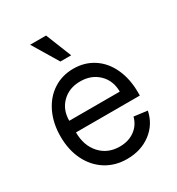

<svg xmlns="http://www.w3.org/2000/svg" viewBox="-178 -843 896 971"><g transform="rotate(-30 270.5 -357.0)"><path d="M45 -251Q45 -328 74 -388.5Q103 -449 154.5 -482.5Q206 -516 272 -516Q338 -516 389 -482.5Q440 -449 468 -388Q496 -327 496 -248V-230H123Q123 -153 166.5 -105Q210 -57 280 -57Q332 -57 368 -83.5Q404 -110 415 -154L493 -144Q478 -71 420 -27.5Q362 16 281 16Q212 16 158.5 -17.5Q105 -51 75 -111.5Q45 -172 45 -251ZM270 -443Q205 -443 164 -402.5Q123 -362 123 -298H418Q418 -362 376.5 -402.5Q335 -443 270 -443ZM297 -580H234L144 -730H237Z"/></g></svg>

Font: MedMera Sans
Style: Regular
Weight: 400
Designer: Kasper Nordkvist
Foundry: UNCUT.wtf
Version: Version 1.300